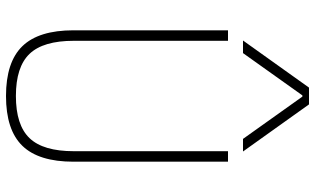

<svg xmlns="http://www.w3.org/2000/svg" viewBox="-225 -815 1050 640"><g transform="rotate(90 300.0 -495.0)"><path d="M300 10Q187 10 134 -44.5Q81 -99 81 -215V-730H116V-216Q116 -114 159.5 -68.5Q203 -23 300 -23Q397 -23 440.5 -68.5Q484 -114 484 -216V-730H519V-215Q519 -99 466 -44.5Q413 10 300 10ZM115 -780 272 -1000H328L485 -780H443L302 -978H298L157 -780Z"/></g></svg>

Font: M PLUS Code Latin Expanded ExtraLight
Style: Regular
Weight: 250
Width: 7
Designer: Coji Morishita
Foundry: UNDERFOREST DESIGN
Version: Version 1.002; ttfautohint (v1.8.3)